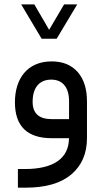

<svg xmlns="http://www.w3.org/2000/svg" viewBox="-20 -637 470 885"><path d="M241.2 -458.5 335.9 -616.7H275.4L206.5 -499.5L138.2 -616.7H77.6L171.9 -458.5ZM380.9 -169.9C380.9 -227.1 366.7 -272 338.4 -304.7C309.6 -337.4 269.5 -354 218.3 -354C105.5 -354 48.8 -273.9 48.8 -165.5C48.8 -55.2 105.5 0 218.8 0H297.9V1C297.4 92.8 226.6 142.1 95.7 142.1H62.5V228H98.6C189.9 228 259.8 208 308.1 167.5C356.4 127 380.9 70.8 380.9 0ZM130.4 -167.5C130.4 -231.9 160.2 -270 216.3 -270C267.6 -270 298.3 -235.4 298.3 -170.4V-87.9H218.3C159.7 -87.9 130.4 -114.3 130.4 -167.5Z"/></svg>

Font: Shabnam
Style: Regular
Weight: 400
Foundry: DejaVu fonts team - Redesigned by Saber Rastikerdar - Based on Vazir font
Version: Version 5.0.1